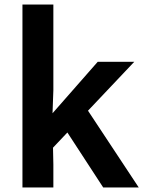

<svg xmlns="http://www.w3.org/2000/svg" viewBox="-20 -831 635 851"><path d="M575 -557 206.5 -167.5 214.5 -198.5 216.5 -102V0H79.5V-331V-811H216.5V-431.5L211 -278L186.5 -299L413 -557ZM269 -258.5 362 -352.5 595 0H437.5Z"/></svg>

Font: Merriweather Sans SemiBold
Style: Regular
Weight: 600
Designer: Eben Sorkin
Foundry: Eben Sorkin
Version: Version 2.001